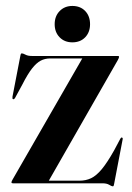

<svg xmlns="http://www.w3.org/2000/svg" viewBox="-20 -632 454 662"><path d="M386 -424.5 146 -5 126 -9H254Q276 -9 294 -17.5Q312 -26 330.8 -48.5Q349.5 -71 373.5 -113.5L395 -154Q396.5 -156.5 398 -157.5Q399.5 -158.5 401 -157.5Q402.5 -157 403 -155.2Q403.5 -153.5 402.5 -149.5L373.5 2Q372.5 7.5 371.5 9Q370.5 10.5 369 10.5Q365 10.5 356.5 5.2Q348 0 333 0H24Q22 0 20.8 -0.8Q19.5 -1.5 19.5 -3Q19.5 -5 20.5 -7.5Q21.5 -10 24 -14L266 -434.5L287.5 -430.5H153Q135 -430.5 120.2 -422.8Q105.5 -415 90.2 -395.5Q75 -376 57 -340.5L32 -294.5Q30.5 -292 29 -290.8Q27.5 -289.5 25.5 -290Q23.5 -290.5 23 -292.2Q22.5 -294 23 -298.5L50 -438.5Q51 -444.5 52.2 -446.2Q53.5 -448 55 -448Q59.5 -448 67.8 -443.5Q76 -439 90.5 -439H386Q388 -439 389.2 -438.5Q390.5 -438 390.5 -436Q390.5 -434 389.5 -431.8Q388.5 -429.5 386 -424.5ZM229.5 -486Q202.5 -486 185.5 -503.5Q168.5 -521 168.5 -548.5Q168.5 -576.5 185.8 -594Q203 -611.5 229.5 -611.5Q257 -611.5 273.8 -594Q290.5 -576.5 290.5 -548.5Q290.5 -521 273.8 -503.5Q257 -486 229.5 -486Z"/></svg>

Font: Fraunces 120pt SemiBold
Style: Regular
Weight: 600
Version: Version 1.000;[b76b70a41]